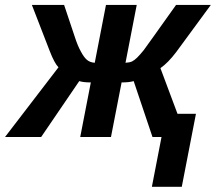

<svg xmlns="http://www.w3.org/2000/svg" viewBox="-65 -548 863 768"><path d="M298.3 -218.3Q268.1 -218.3 252 -223.6L99.6 0H-44.9L168.9 -278.8Q152.8 -294.9 133.8 -344.2L62.5 -528.3H191.4L233.4 -402.8Q245.6 -364.7 258.3 -342.3Q270 -319.8 282.2 -309.1Q294.4 -298.3 314 -296.9L358.9 -528.3H481.9L437 -296.9Q454.1 -297.9 463.1 -302.2Q472.2 -306.6 483.4 -317.4Q495.6 -329.6 509.8 -347.2Q517.1 -356.9 549.3 -402.1Q581.5 -447.3 639.2 -528.3H778.3L639.2 -338.9Q607.4 -296.9 576.7 -275.4L645 -92.8H718.8L662.1 199.2H542.5L581.1 0H544.9L469.7 -223.6Q461.9 -221.2 449.7 -219.7Q437.5 -218.3 421.4 -218.3L378.9 0H255.9Z"/></svg>

Font: Arimo
Style: Italic
Weight: 400
Italic angle: -12°
Designer: Steve Matteson
Foundry: Monotype Imaging Inc.
Version: Version 1.33